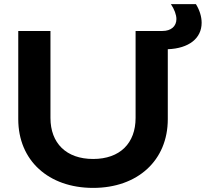

<svg xmlns="http://www.w3.org/2000/svg" viewBox="-20 -901 1003 936"><path d="M226 -750H69V-320C69 -119 216 15 434 15C651 15 798 -119 798 -320V-661C901 -665 963 -714 963 -790C963 -820 953 -852 935 -881H813C830 -856 840 -829 840 -808C840 -773 814 -750 772 -750H641V-326C641 -203 565 -126 434 -126C303 -126 226 -203 226 -326Z"/></svg>

Font: Bounded Med
Style: Regular
Weight: 500
Designer: Vlad Churkin
Version: Version 3.0